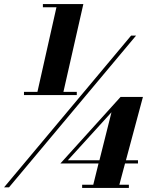

<svg xmlns="http://www.w3.org/2000/svg" viewBox="-37 -826 726 949"><path d="M-17 100 611 -650H635.5L7.5 100ZM175 -806H375L276.5 -372H342.5V-356H81.5V-372H148L242 -790H175ZM559 -347H669.5L585.5 -34H645V-18H581L553 87H600V103H369V87H424L450 -18H261.5ZM514 -271 298.5 -34H454.5Z"/></svg>

Font: Bodoni Moda 9pt Black
Style: Italic
Weight: 900
Italic angle: -13°
Designer: Owen Earl
Foundry: indestructible type
Version: Version 2.004